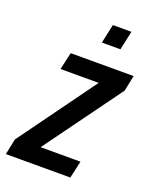

<svg xmlns="http://www.w3.org/2000/svg" viewBox="-153 -762 669 837"><g transform="rotate(20 181.5 -344.0)"><path d="M-22 0 -7 -73 252 -430H75L93 -510H385L370 -437L110 -80H295L277 0ZM205 -600 224 -688H310L291 -600Z"/></g></svg>

Font: Saira Condensed Medium
Style: Italic
Weight: 500
Width: 3
Italic angle: -12°
Designer: Hector Gatti with collaboration of the Omnibus-Type team
Foundry: Omnibus-Type
Version: Version 1.101